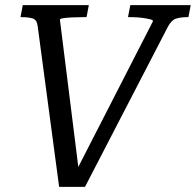

<svg xmlns="http://www.w3.org/2000/svg" viewBox="-20 -730 765 750"><path d="M291 -37 268 -43 577 -646Q580 -651 567 -654.5Q554 -658 534 -660.5Q514 -663 495 -663H480L489 -710H725L716 -663H711Q683 -663 665.5 -656.5Q648 -650 634 -622L312 0H211L127 -629Q124 -653 107.5 -658Q91 -663 65 -663H60L69 -710H327L318 -663H301Q282 -663 261.5 -662Q241 -661 227.5 -659Q214 -657 214 -653Z"/></svg>

Font: Roboto Serif 20pt
Style: Italic
Weight: 400
Italic angle: -10°
Designer: Greg Gazdowicz
Foundry: Commercial Type
Version: Version 1.008